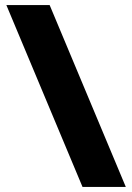

<svg xmlns="http://www.w3.org/2000/svg" viewBox="-20 -730 519 754"><path d="M304 4 5 -710H175L474 4Z"/></svg>

Font: Palanquin Dark SemiBold
Style: Regular
Weight: 600
Designer: Pria Ravichandran
Version: Version 1.001